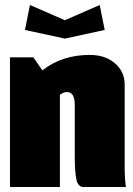

<svg xmlns="http://www.w3.org/2000/svg" viewBox="-20 -750 535 770"><path d="M80.1 -629.9 100.1 -730 240.2 -668.9 379.9 -730 399.9 -629.9 240.2 -595.2ZM20 -520H113.8L149.9 -467.8Q229 -529.8 339.8 -529.8Q401.9 -529.8 440.9 -496.3Q480 -462.9 480 -410.2V-80.1Q480 -33.2 484.9 0H314.9Q293.9 0 286.9 -28.1Q279.8 -56.2 279.8 -129.9V-330.1Q279.8 -380.9 248 -380.9Q235.4 -380.9 220.2 -370.1V0H20Z"/></svg>

Font: Mikodacs
Style: Regular
Weight: 400
Designer: gluk (gluksza@wp.pl)
Foundry: gluk (gluksza@wp.pl)
Version: Version 0.28